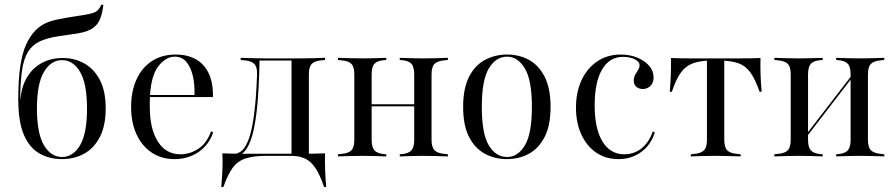

<svg xmlns="http://www.w3.org/2000/svg" viewBox="-20 -655 3749 804"><path d="M239.5 11.3Q187.1 11.3 145.6 -12.1Q104 -35.5 80.2 -89.9Q56.5 -144.4 56.5 -238.7Q56.5 -321 64.9 -377.4Q73.4 -433.9 89.9 -469.8Q106.5 -505.6 129.8 -529Q146.8 -546 170.6 -557.7Q194.4 -569.4 237.1 -576.6Q253.2 -579.8 268.1 -582.3Q283.1 -584.7 298.4 -587.1Q313.7 -589.5 329 -591.9Q354.8 -596 368.5 -600.4Q382.3 -604.8 389.9 -612.9Q397.6 -621 404.8 -635.5L412.9 -634.7Q408.1 -593.5 396 -569Q383.9 -544.4 359.3 -531.5Q334.7 -518.5 291.1 -512.9Q278.2 -511.3 266.5 -509.3Q254.8 -507.3 244.8 -506Q234.7 -504.8 225 -503.2Q175.8 -496 145.2 -481Q114.5 -466.1 97.2 -437.9Q79.8 -409.7 72.6 -362.1Q65.3 -314.5 64.5 -240.3H69.4L65.3 -234.7Q69.4 -291.1 92.7 -330.6Q116.1 -370.2 154.8 -391.1Q193.5 -412.1 242.7 -412.1Q293.5 -412.1 334.3 -388.7Q375 -365.3 398.8 -319Q422.6 -272.6 422.6 -200.8Q422.6 -129 398.4 -81.9Q374.2 -34.7 333.1 -11.7Q291.9 11.3 239.5 11.3ZM239.5 2.4Q286.3 2.4 315.3 -46.8Q344.4 -96 344.4 -200.8Q344.4 -304.8 315.3 -354Q286.3 -403.2 239.5 -403.2Q193.5 -403.2 164.1 -354Q134.7 -304.8 134.7 -200.8Q134.7 -96 164.1 -46.8Q193.5 2.4 239.5 2.4Z M709.7 11.3Q656.5 11.3 615.7 -15.7Q575 -42.7 552 -91.9Q529 -141.1 529 -207.3Q529 -271.8 551.2 -321.4Q573.4 -371 615.3 -398.8Q657.3 -426.6 716.1 -426.6Q762.9 -426.6 798 -408.1Q833.1 -389.5 852.8 -350.4Q872.6 -311.3 871.8 -248.4H577.4L576.6 -257.3H794.4Q796 -300.8 787.5 -337.1Q779 -373.4 760.5 -395.6Q741.9 -417.7 711.3 -417.7Q675.8 -417.7 644.8 -379.8Q613.7 -341.9 608.1 -255.6V-254Q607.3 -241.9 607.3 -229.8Q607.3 -217.7 607.3 -206.5Q607.3 -115.3 641.1 -62.1Q675 -8.9 735.5 -8.9Q775.8 -8.9 810.9 -32.3Q846 -55.6 863.7 -104.8L872.6 -100.8Q855.6 -49.2 812.1 -19Q768.5 11.3 709.7 11.3Z M1096 -2.4Q1041.9 -2.4 1008.5 8.5Q975 19.4 954.4 47.6Q933.9 75.8 915.3 128.2H906.5Q909.7 91.9 911.3 56.9Q912.9 21.8 911.3 -12.9Q931.5 -12.1 952.4 -11.7Q973.4 -11.3 993.5 -11.3H1096H1211.3V-2.4ZM950.8 1.6 952.4 -8.9Q971 -8.9 987.9 -20.2Q1004.8 -31.5 1019 -65.7Q1033.1 -100 1042.7 -166.5Q1052.4 -233.1 1056.5 -343.5Q1057.3 -375 1044.8 -387.5Q1032.3 -400 1002.4 -402.4L987.9 -404V-412.9Q1014.5 -412.1 1039.5 -411.3Q1064.5 -410.5 1092.7 -410.5H1091.9H1236.3H1237.1Q1265.3 -410.5 1289.9 -411.3Q1314.5 -412.1 1341.1 -412.9V-404L1327.4 -402.4Q1297.6 -400 1285.5 -387.5Q1273.4 -375 1273.4 -343.5V-206.5H1200.8V-404L1203.2 -401.6H1062.9L1066.9 -403.2Q1064.5 -272.6 1055.2 -192.3Q1046 -112.1 1030.6 -69.8Q1015.3 -27.4 995.2 -12.9Q975 1.6 950.8 1.6ZM1200.8 -2.4V-206.5H1273.4V-2.4ZM1200.8 -2.4 1201.6 -10.5 1258.1 -11.3H1203.2H1258.9Q1279 -11.3 1300 -11.7Q1321 -12.1 1341.1 -12.9Q1340.3 21.8 1341.5 56.9Q1342.7 91.9 1346 128.2H1337.1Q1319.4 75.8 1300.4 48Q1281.5 20.2 1258.1 9.3Q1234.7 -1.6 1203.2 -2.4Z M1750.8 -2.4Q1725 -2.4 1702 -1.6Q1679 -0.8 1654 0V-8.9L1662.1 -9.7Q1691.1 -12.1 1702.8 -25.4Q1714.5 -38.7 1714.5 -69.4V-206.5H1787.1V-69.4Q1787.1 -38.7 1799.6 -25.8Q1812.1 -12.9 1841.9 -10.5L1855.6 -8.9V0Q1829 -0.8 1804.4 -1.6Q1779.8 -2.4 1750.8 -2.4ZM1500 -2.4Q1471 -2.4 1446.4 -1.6Q1421.8 -0.8 1395.2 0V-8.9L1408.9 -10.5Q1439.5 -12.9 1451.6 -25.8Q1463.7 -38.7 1463.7 -69.4V-343.5Q1463.7 -375 1451.6 -387.5Q1439.5 -400 1408.9 -402.4L1395.2 -404V-412.9Q1421.8 -412.1 1446.4 -411.3Q1471 -410.5 1500 -410.5Q1525.8 -410.5 1548.8 -411.3Q1571.8 -412.1 1597.6 -412.9V-404L1588.7 -403.2Q1559.7 -400.8 1548 -387.9Q1536.3 -375 1536.3 -343.5V-69.4Q1536.3 -38.7 1548 -25.4Q1559.7 -12.1 1588.7 -9.7L1597.6 -8.9V0Q1571.8 -0.8 1548.8 -1.6Q1525.8 -2.4 1500 -2.4ZM1714.5 -206.5V-343.5Q1714.5 -375 1702.8 -387.9Q1691.1 -400.8 1662.1 -403.2L1654 -404V-412.9Q1679 -412.1 1702 -411.3Q1725 -410.5 1750.8 -410.5Q1779.8 -410.5 1804.4 -411.3Q1829 -412.1 1855.6 -412.9V-404L1841.9 -402.4Q1812.1 -400 1799.6 -387.5Q1787.1 -375 1787.1 -343.5V-206.5ZM1510.5 -209.7V-218.5H1741.9V-209.7Z M2102.4 11.3Q2051.6 11.3 2010.1 -11.3Q1968.5 -33.9 1944 -81.9Q1919.4 -129.8 1919.4 -207.3Q1919.4 -284.7 1944 -333.1Q1968.5 -381.5 2010.5 -404Q2052.4 -426.6 2103.2 -426.6Q2154.8 -426.6 2195.6 -404Q2236.3 -381.5 2260.9 -333.1Q2285.5 -284.7 2285.5 -207.3Q2285.5 -129.8 2260.9 -81.9Q2236.3 -33.9 2195.2 -11.3Q2154 11.3 2102.4 11.3ZM2103.2 2.4Q2148.4 2.4 2177.8 -46Q2207.3 -94.4 2207.3 -207.3Q2207.3 -319.4 2177.8 -368.5Q2148.4 -417.7 2103.2 -417.7Q2056.5 -417.7 2027 -368.5Q1997.6 -319.4 1997.6 -207.3Q1997.6 -94.4 2027 -46Q2056.5 2.4 2103.2 2.4Z M2569.4 11.3Q2516.9 11.3 2477 -15.7Q2437.1 -42.7 2414.5 -91.5Q2391.9 -140.3 2391.9 -204Q2391.9 -270.2 2415.7 -320.2Q2439.5 -370.2 2481.5 -398.4Q2523.4 -426.6 2579 -426.6Q2617.7 -426.6 2648.8 -413.7Q2679.8 -400.8 2698.4 -379.4Q2716.9 -358.1 2716.9 -330.6Q2716.9 -308.9 2704 -295.6Q2691.1 -282.3 2671.8 -282.3Q2654.8 -282.3 2644.4 -291.9Q2633.9 -301.6 2633.9 -316.1Q2633.9 -331.5 2639.9 -342.3Q2646 -353.2 2652 -362.5Q2658.1 -371.8 2658.1 -381.5Q2658.1 -396.8 2637.9 -406.9Q2617.7 -416.9 2588.7 -416.9Q2532.3 -416.9 2501.2 -364.1Q2470.2 -311.3 2470.2 -213.7Q2470.2 -116.1 2502.8 -62.5Q2535.5 -8.9 2594.4 -8.9Q2635.5 -8.9 2666.5 -33.9Q2697.6 -58.9 2713.7 -104.8L2721.8 -100.8Q2706.5 -49.2 2665.7 -19Q2625 11.3 2569.4 11.3Z M2976.6 -2.4Q2948.4 -2.4 2923.8 -1.6Q2899.2 -0.8 2872.6 0V-8.9L2886.3 -10.5Q2916.1 -12.9 2928.2 -25.8Q2940.3 -38.7 2940.3 -69.4V-206.5H3012.9V-69.4Q3012.9 -38.7 3025 -25.8Q3037.1 -12.9 3067.7 -10.5L3081.5 -8.9V0Q3054.8 -0.8 3029.8 -1.6Q3004.8 -2.4 2976.6 -2.4ZM2965.3 -401.6Q2915.3 -401.6 2883.9 -390.7Q2852.4 -379.8 2831.9 -352Q2811.3 -324.2 2793.5 -271H2784.7Q2787.9 -308.1 2789.1 -342.7Q2790.3 -377.4 2789.5 -412.1Q2809.7 -411.3 2830.6 -410.9Q2851.6 -410.5 2871.8 -410.5H2965.3H2987.9H3082.3Q3102.4 -410.5 3123.4 -410.9Q3144.4 -411.3 3164.5 -412.1Q3163.7 -377.4 3164.9 -342.3Q3166.1 -307.3 3169.4 -271H3160.5Q3142.7 -323.4 3122.2 -351.6Q3101.6 -379.8 3070.2 -390.7Q3038.7 -401.6 2987.9 -401.6ZM2940.3 -206.5V-404.8H3012.9V-206.5Z M3578.2 -2.4Q3552.4 -2.4 3529.4 -1.6Q3506.5 -0.8 3481.5 0V-8.9L3489.5 -9.7Q3518.5 -12.1 3530.2 -25.4Q3541.9 -38.7 3541.9 -69.4V-206.5H3614.5V-69.4Q3614.5 -38.7 3627 -25.8Q3639.5 -12.9 3669.4 -10.5L3683.1 -8.9V0Q3656.5 -0.8 3631.9 -1.6Q3607.3 -2.4 3578.2 -2.4ZM3327.4 -2.4Q3298.4 -2.4 3273.8 -1.6Q3249.2 -0.8 3222.6 0V-8.9L3236.3 -10.5Q3266.9 -12.9 3279 -25.8Q3291.1 -38.7 3291.1 -69.4V-343.5Q3291.1 -375 3279 -387.5Q3266.9 -400 3236.3 -402.4L3222.6 -404V-412.9Q3249.2 -412.1 3273.8 -411.3Q3298.4 -410.5 3327.4 -410.5Q3353.2 -410.5 3376.2 -411.3Q3399.2 -412.1 3425 -412.9V-404L3416.1 -403.2Q3387.1 -400.8 3375.4 -387.9Q3363.7 -375 3363.7 -343.5V-69.4Q3363.7 -38.7 3375.4 -25.4Q3387.1 -12.1 3416.1 -9.7L3425 -8.9V0Q3399.2 -0.8 3376.2 -1.6Q3353.2 -2.4 3327.4 -2.4ZM3541.9 -206.5V-343.5Q3541.9 -375 3530.2 -387.9Q3518.5 -400.8 3489.5 -403.2L3481.5 -404V-412.9Q3506.5 -412.1 3529.4 -411.3Q3552.4 -410.5 3578.2 -410.5Q3607.3 -410.5 3631.9 -411.3Q3656.5 -412.1 3683.1 -412.9V-404L3669.4 -402.4Q3639.5 -400 3627 -387.5Q3614.5 -375 3614.5 -343.5V-206.5ZM3318.5 -31.5 3316.9 -41.1 3579.8 -382.3 3581.5 -372.6Z"/></svg>

Font: Playfair 144pt SemiCondensed Light
Style: Regular
Weight: 300
Width: 4
Designer: Claus Eggers Sørensen
Foundry: Claus Eggers Sørensen
Version: Version 2.203